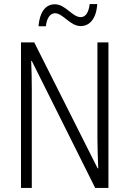

<svg xmlns="http://www.w3.org/2000/svg" viewBox="-20 -922 634 942"><path d="M457 -902H420C415 -860 400 -838 376 -838C334 -838 302 -901 249 -901C201 -901 174 -859 169 -793H205C210 -837 228 -857 250 -857C289 -857 324 -794 376 -794C420 -794 453 -831 457 -902ZM512 0V-714H458V-242C458 -202 460 -145 462 -96H459L148 -714H83V0H136V-480C136 -533 135 -579 133 -623H136L447 0Z"/></svg>

Font: Noto Sans Thai Cond Light
Style: Regular
Weight: 300
Width: 3
Designer: Monotype Design Team
Foundry: Monotype Imaging Inc.
Version: Version 2.002